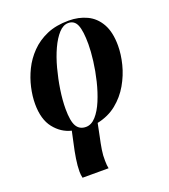

<svg xmlns="http://www.w3.org/2000/svg" viewBox="-142 -648 870 990"><g transform="rotate(-20 292.5 -153.0)"><path d="M140 240Q138 232 137 223Q136 214 136 205Q136 174 142 135.5Q148 97 157 58L171 -7Q116 -20 78 -68Q40 -116 40 -201Q40 -243 50.5 -290Q61 -337 83 -382Q105 -427 141.5 -464.5Q178 -502 229 -524Q280 -546 349 -546Q404 -546 448.5 -525Q493 -504 519 -458Q545 -412 545 -338Q545 -290 531.5 -236.5Q518 -183 489.5 -133.5Q461 -84 416.5 -48Q372 -12 310 1L296 70Q288 106 283 137.5Q278 169 279 198Q279 210 280 220.5Q281 231 283 240ZM247 0Q277 0 302 -28Q327 -56 346 -101.5Q365 -147 378 -200.5Q391 -254 397.5 -306Q404 -358 404 -397Q404 -469 390.5 -502Q377 -535 343 -535Q315 -535 290.5 -508Q266 -481 245.5 -436.5Q225 -392 210.5 -337.5Q196 -283 187.5 -227Q179 -171 179 -123Q179 -56 195.5 -28Q212 0 247 0Z"/></g></svg>

Font: Noto Serif Display SemiCondensed
Style: Bold Italic
Weight: 700
Width: 4
Italic angle: -12°
Designer: Monotype Design Team
Foundry: Monotype Imaging Inc.
Version: Version 2.009